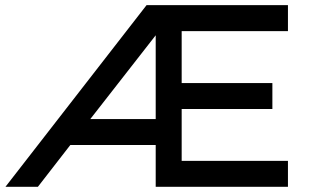

<svg xmlns="http://www.w3.org/2000/svg" viewBox="-20 -720 1190 740"><path d="M580.1 -161.1H251L126 0H1L544.9 -700.2H1089.8V-600.1H680.2V-399.9H1029.8V-299.8H680.2V-100.1H1089.8V0H580.1ZM580.1 -261.2V-584L328.1 -261.2Z"/></svg>

Font: Aldrich
Style: Regular
Weight: 400
Designer: Matthew Desmond
Foundry: Matthew Desmond
Version: Version 1.002 2011